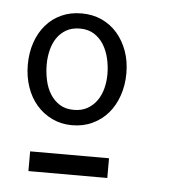

<svg xmlns="http://www.w3.org/2000/svg" viewBox="-39 -796 477 485"><g transform="rotate(5 200.0 -554.0)"><path d="M50 -400H250V-350H50ZM149.5 -475Q122 -475 99 -486Q76 -497 59.5 -516Q43 -535 34 -561.2Q25 -587.5 25 -617.5Q25 -648 33.8 -673.8Q42.5 -699.5 58.8 -718.5Q75 -737.5 98 -748Q121 -758.5 149.5 -758.5Q177.5 -758.5 200.5 -748Q223.5 -737.5 240 -718.5Q256.5 -699.5 265.8 -673.8Q275 -648 275 -617.5Q275 -587.5 266 -561.2Q257 -535 240.8 -516Q224.5 -497 201.2 -486Q178 -475 149.5 -475ZM227.5 -611Q227.5 -631 223 -650.5Q218.5 -670 209 -685.5Q199.5 -701 184.5 -710.5Q169.5 -720 148.5 -720Q128.5 -720 114 -711.8Q99.5 -703.5 90.2 -689.8Q81 -676 76.8 -658.5Q72.5 -641 72.5 -622.5Q72.5 -602 76.8 -582.5Q81 -563 90.5 -547.8Q100 -532.5 114.8 -523.2Q129.5 -514 150.5 -514Q170.5 -514 185 -522.2Q199.5 -530.5 209 -544Q218.5 -557.5 223 -575Q227.5 -592.5 227.5 -611Z"/></g></svg>

Font: B612
Style: Regular
Weight: 400
Designer: Nicolas Chauveau, Thomas Paillot, Jonathan Favre-Lamarine, Jean-Luc Vinot
Foundry: AIRBUS
Version: Version 1.008